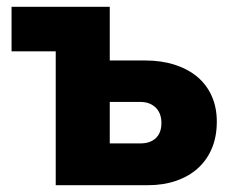

<svg xmlns="http://www.w3.org/2000/svg" viewBox="-20 -545 673 565"><path d="M303 -367H408Q455 -367 494 -354.5Q533 -342 560.5 -319Q588 -296 603 -262.5Q618 -229 618 -187Q618 -143 603.5 -108.5Q589 -74 562.5 -50Q536 -26 498.5 -13Q461 0 415 0H144V-394H14V-525H303ZM393 -123Q422 -123 438.5 -138.5Q455 -154 455 -183Q455 -212 438 -228.5Q421 -245 393 -245H303V-123Z"/></svg>

Font: Boldmen
Style: Bold
Weight: 700
Designer: Matt McInerney, Pablo Impallari, Rodrigo Fuenzalida
Foundry: LIVING CONCEPT
Version: Version 1.000